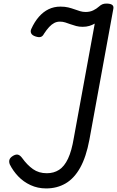

<svg xmlns="http://www.w3.org/2000/svg" viewBox="-20 -1035 655 1074"><path d="M238 19Q191 19 151 0.5Q111 -18 82 -48.5Q53 -79 35 -115Q29 -130 33 -142Q37 -154 54 -164Q70 -173 81.5 -169.5Q93 -166 104 -151Q132 -112 164.5 -89Q197 -66 242 -66Q281 -66 310.5 -85Q340 -104 360.5 -147.5Q381 -191 393 -264L510 -903Q496 -895 479.5 -890Q463 -885 442 -885Q423 -885 406 -889.5Q389 -894 374 -899.5Q359 -905 345 -909.5Q331 -914 315 -914Q298 -914 283.5 -906.5Q269 -899 255 -884Q241 -869 226 -846Q219 -832 208 -828.5Q197 -825 179 -831Q160 -837 154.5 -848.5Q149 -860 155 -873Q173 -913 197.5 -941Q222 -969 252 -983.5Q282 -998 318 -998Q343 -998 361.5 -993.5Q380 -989 396.5 -983Q413 -977 428 -972.5Q443 -968 459 -968Q483 -968 501.5 -977Q520 -986 532 -997Q543 -1007 552.5 -1011Q562 -1015 575 -1015Q597 -1015 607 -1008Q617 -1001 614 -986L480 -253Q462 -157 428.5 -97Q395 -37 347 -9Q299 19 238 19Z"/></svg>

Font: Playwrite ZA
Style: Regular
Weight: 400
Designer: Veronika Burian, José Scaglione
Foundry: TypeTogether
Version: Version 1.002